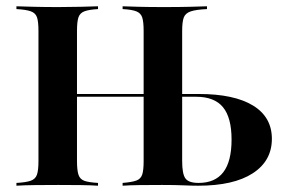

<svg xmlns="http://www.w3.org/2000/svg" viewBox="-20 -591 908 611"><path d="M370.2 0V-8.9Q400 -11.3 414.1 -16.5Q428.2 -21.8 432.7 -35.9Q437.1 -50 437.1 -78.2V-492.7Q437.1 -521 432.7 -535.1Q428.2 -549.2 414.1 -554.8Q400 -560.5 370.2 -562.1V-571Q388.7 -570.2 421.8 -569.4Q454.8 -568.5 500.8 -568.5Q550 -568.5 584.7 -569.4Q619.4 -570.2 638.7 -571V-562.1Q604 -560.5 587.1 -554.8Q570.2 -549.2 564.9 -535.5Q559.7 -521.8 559.7 -492.7V-78.2Q559.7 -37.1 570.2 -23Q580.6 -8.9 612.1 -8.9Q664.5 -8.9 690.7 -43.1Q716.9 -77.4 716.9 -146.8Q716.9 -216.9 689.5 -250Q662.1 -283.1 604 -283.1H521.8V-291.9H612.9Q725 -291.9 785.1 -255.2Q845.2 -218.5 845.2 -149.2Q845.2 -79 784.3 -39.5Q723.4 0 610.5 0Q590.3 0 564.5 -1.2Q538.7 -2.4 496 -2.4Q457.3 -2.4 424.6 -2Q391.9 -1.6 370.2 0ZM32.3 0V-8.9Q62.1 -10.5 77.4 -15.7Q92.7 -21 97.6 -35.1Q102.4 -49.2 102.4 -78.2V-492.7Q102.4 -522.6 97.6 -536.3Q92.7 -550 77.4 -555.2Q62.1 -560.5 32.3 -562.1V-571Q53.2 -570.2 88.3 -569.4Q123.4 -568.5 165.3 -568.5Q202.4 -568.5 236.3 -569.4Q270.2 -570.2 291.9 -571V-562.1Q263.7 -560.5 249.2 -555.2Q234.7 -550 229.8 -536.3Q225 -522.6 225 -492.7V-78.2Q225 -49.2 229.8 -34.7Q234.7 -20.2 249.2 -15.3Q263.7 -10.5 291.9 -8.9V0Q270.2 -1.6 236.3 -2Q202.4 -2.4 165.3 -2.4Q126.6 -2.4 91.1 -2Q55.6 -1.6 32.3 0ZM175 -283.1V-291.9H487.9V-283.1Z"/></svg>

Font: Playfair 144pt
Style: Bold
Weight: 700
Version: Version 2.001;gftools[0.9.30]